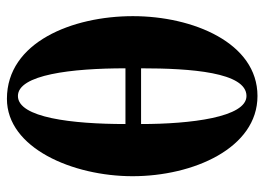

<svg xmlns="http://www.w3.org/2000/svg" viewBox="-122 -610 746 541"><g transform="rotate(90 250.5 -339.0)"><path d="M250 -692C100 -692 25 -510 25 -341C25 -171 98 14 258 14C397 14 476 -172 476 -340C476 -511 397 -692 250 -692ZM172 -364C172 -503 183 -661 250 -661C310 -661 329 -503 329 -364ZM329 -320C329 -170 311 -17 250 -17C190 -17 172 -168 172 -320Z"/></g></svg>

Font: STIXGeneral
Style: Bold
Weight: 700
Designer: MicroPress Inc., with final additions and corrections provided by Coen Hoffman, Elsevier (retired)
Version: Version 1.1.0